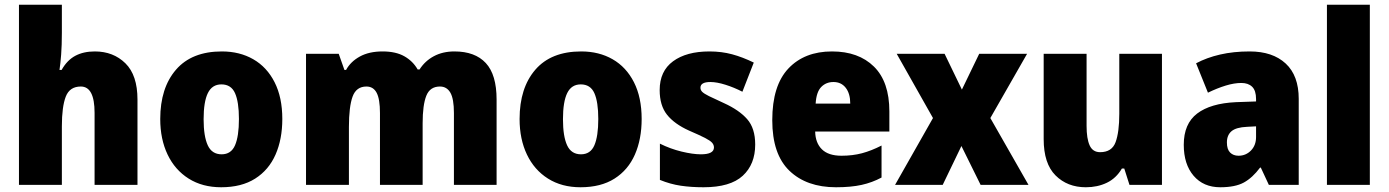

<svg xmlns="http://www.w3.org/2000/svg" viewBox="-20 -780 5859 810"><path d="M241 -641Q241 -589 238 -550Q235 -511 231 -485H240Q263 -526 297.5 -544.5Q332 -563 380 -563Q458 -563 509 -513Q560 -463 560 -360V0H379V-304Q379 -415 321 -415Q274 -415 257.5 -372.5Q241 -330 241 -247V0H60V-760H241Z M1171 -278Q1171 -193 1142.5 -128Q1114 -63 1056.5 -26.5Q999 10 913 10Q834 10 776 -26.5Q718 -63 687 -128Q656 -193 656 -278Q656 -409 722.5 -486Q789 -563 916 -563Q991 -563 1048.5 -530Q1106 -497 1138.5 -433Q1171 -369 1171 -278ZM839 -277Q839 -205 856.5 -167Q874 -129 915 -129Q955 -129 971.5 -167Q988 -205 988 -278Q988 -350 971.5 -387Q955 -424 914 -424Q875 -424 857 -387.5Q839 -351 839 -277Z M1897 -563Q1984 -563 2029.5 -514Q2075 -465 2075 -360V0H1895V-303Q1895 -363 1880 -389Q1865 -415 1836 -415Q1794 -415 1778.5 -376Q1763 -337 1763 -260V0H1583V-303Q1583 -362 1569 -388.5Q1555 -415 1526 -415Q1483 -415 1467.5 -372.5Q1452 -330 1452 -244V0H1271V-553H1409L1433 -485H1440Q1459 -520 1498 -541.5Q1537 -563 1594 -563Q1650 -563 1686 -542.5Q1722 -522 1742 -487H1750Q1773 -523 1810.5 -543Q1848 -563 1897 -563Z M2687 -278Q2687 -193 2658.5 -128Q2630 -63 2572.5 -26.5Q2515 10 2429 10Q2350 10 2292 -26.5Q2234 -63 2203 -128Q2172 -193 2172 -278Q2172 -409 2238.5 -486Q2305 -563 2432 -563Q2507 -563 2564.5 -530Q2622 -497 2654.5 -433Q2687 -369 2687 -278ZM2355 -277Q2355 -205 2372.5 -167Q2390 -129 2431 -129Q2471 -129 2487.5 -167Q2504 -205 2504 -278Q2504 -350 2487.5 -387Q2471 -424 2430 -424Q2391 -424 2373 -387.5Q2355 -351 2355 -277Z M3166 -170Q3166 -87 3113.5 -38.5Q3061 10 2948 10Q2896 10 2852 3.5Q2808 -3 2764 -21V-174Q2808 -152 2855.5 -140.5Q2903 -129 2937 -129Q2992 -129 2992 -158Q2992 -169 2984 -178Q2976 -187 2953.5 -198.5Q2931 -210 2887 -229Q2825 -257 2794 -296Q2763 -335 2763 -400Q2763 -480 2819.5 -521.5Q2876 -563 2973 -563Q3024 -563 3068.5 -551Q3113 -539 3160 -516L3112 -393Q3077 -411 3040.5 -422.5Q3004 -434 2977 -434Q2935 -434 2935 -410Q2935 -400 2942.5 -392.5Q2950 -385 2971 -374.5Q2992 -364 3034 -345Q3098 -316 3132 -277.5Q3166 -239 3166 -170Z M3490 -563Q3602 -563 3667 -499Q3732 -435 3732 -310V-225H3419Q3420 -177 3447.5 -150Q3475 -123 3530 -123Q3577 -123 3616.5 -133.5Q3656 -144 3699 -166V-31Q3660 -10 3615 0Q3570 10 3507 10Q3383 10 3310.5 -59.5Q3238 -129 3238 -273Q3238 -419 3306 -491Q3374 -563 3490 -563ZM3496 -434Q3465 -434 3444.5 -413Q3424 -392 3421 -343H3567Q3567 -385 3548 -409.5Q3529 -434 3496 -434Z M3916 -282 3763 -553H3965L4038 -402L4111 -553H4313L4158 -282L4319 0H4117L4036 -164L3957 0H3756Z M4882 -553V0H4745L4723 -69H4713Q4689 -28 4649.5 -9Q4610 10 4561 10Q4483 10 4433 -40Q4383 -90 4383 -193V-553H4564V-249Q4564 -195 4577 -166.5Q4590 -138 4621 -138Q4671 -138 4686.5 -180.5Q4702 -223 4702 -300V-553Z M5252 -563Q5349 -563 5404 -512Q5459 -461 5459 -363V0H5333L5299 -73H5296Q5264 -30 5227.5 -10Q5191 10 5128 10Q5057 10 5015.5 -38.5Q4974 -87 4974 -169Q4974 -258 5030.5 -301Q5087 -344 5194 -349L5279 -352V-362Q5279 -398 5262.5 -414Q5246 -430 5217 -430Q5187 -430 5151 -419Q5115 -408 5076 -389L5026 -513Q5071 -537 5127.5 -550Q5184 -563 5252 -563ZM5241 -245Q5195 -243 5175.5 -226.5Q5156 -210 5156 -179Q5156 -150 5169.5 -136.5Q5183 -123 5205 -123Q5236 -123 5257.5 -145Q5279 -167 5279 -202V-247Z M5759 0H5578V-760H5759Z"/></svg>

Font: Noto Sans Gurmukhi UI SemiCondensed Black
Style: Regular
Weight: 900
Width: 4
Designer: Jelle Bosma - Monotype Design Team
Foundry: Monotype Imaging Inc.
Version: Version 2.004; ttfautohint (v1.8.4.7-5d5b)